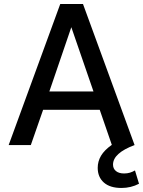

<svg xmlns="http://www.w3.org/2000/svg" viewBox="-20 -720 711 953"><path d="M648 0Q541 40 541 97Q541 117 555.5 129Q570 141 596 141Q612 141 625 137Q638 133 650 126L670 192Q630 213 583 213Q526 213 495.5 186Q465 159 465 113Q465 81 481.5 53Q498 25 535 -1L475 -175H194L133 0H23L279 -700H392ZM444 -266 334 -585 225 -266Z"/></svg>

Font: NT Somic Medium
Style: Regular
Weight: 500
Designer: Ravid Balaliev — lead type designer, mastering
Michael Voronin — secret advisor, marketing
Ivan Kovalenko — best boy
Foundry: NT Type
Version: Version 0.7